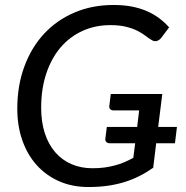

<svg xmlns="http://www.w3.org/2000/svg" viewBox="-20 -744 748 772"><path d="M683.5 -168H608L596 -69.5Q569 -50.5 540.2 -36Q511.5 -21.5 479.8 -11.8Q448 -2 412.2 3Q376.5 8 335.5 8Q270.5 8 217.8 -15.2Q165 -38.5 127.5 -80.2Q90 -122 69.8 -179.8Q49.5 -237.5 49.5 -307Q49.5 -399.5 77.8 -476.2Q106 -553 157 -608Q208 -663 279.2 -693.5Q350.5 -724 436.5 -724Q476 -724 509 -717.8Q542 -711.5 569.2 -699.8Q596.5 -688 619 -671.5Q641.5 -655 660 -634L628.5 -592Q620.5 -582 610.2 -579.2Q600 -576.5 589 -583.5Q578 -590 564.8 -600.2Q551.5 -610.5 532.8 -620Q514 -629.5 487.5 -636.2Q461 -643 424 -643Q362.5 -643 311.2 -619.5Q260 -596 223.2 -552.8Q186.5 -509.5 166 -448Q145.5 -386.5 145.5 -310.5Q145.5 -254 160 -209Q174.5 -164 201.5 -132.5Q228.5 -101 266.8 -84.2Q305 -67.5 352 -67.5Q378 -67.5 400 -70.5Q422 -73.5 441.8 -78.8Q461.5 -84 479.8 -91.8Q498 -99.5 516 -109.5L523.5 -168H421.5Q412.5 -168 407.5 -173.2Q402.5 -178.5 403.5 -186.5L409.5 -233.5H531.5L539.5 -300H437.5Q428 -300 423.2 -305Q418.5 -310 419.5 -318.5L425.5 -366H632.5L616 -233.5H691.5Z"/></svg>

Font: Lato 2
Style: Italic
Weight: 400
Italic angle: -7°
Designer: Lukasz Dziedzic with Adam Twardoch and Botio Nikoltchev
Foundry: tyPoland Lukasz Dziedzic
Version: Version 2.015; 2015-08-06; http://www.latofonts.com/